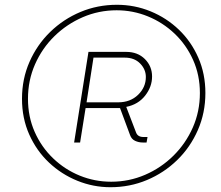

<svg xmlns="http://www.w3.org/2000/svg" viewBox="-20 -744 923 803"><path d="M442 39Q370 39 303.5 12Q237 -15 185 -64Q133 -113 102.5 -181Q72 -249 72 -331Q72 -414 103.5 -485.5Q135 -557 190 -610.5Q245 -664 316.5 -694Q388 -724 469 -724Q543 -724 610 -696.5Q677 -669 728.5 -619.5Q780 -570 809.5 -502.5Q839 -435 839 -355Q839 -272 807.5 -200Q776 -128 721 -74.5Q666 -21 594.5 9Q523 39 442 39ZM290 -148 350 -527H508Q556 -527 586 -497Q616 -467 616 -424Q616 -381 587 -344Q558 -307 508 -297L549 -190Q556 -171 580 -171H597L593 -148H577Q560 -148 545 -155Q530 -162 524 -179L482 -292H338L315 -148ZM445 16Q520 16 587 -13Q654 -42 705.5 -93Q757 -144 786.5 -211Q816 -278 816 -355Q816 -430 787.5 -493.5Q759 -557 710 -603.5Q661 -650 598.5 -675.5Q536 -701 468 -701Q393 -701 326 -672Q259 -643 207.5 -592.5Q156 -542 126.5 -475Q97 -408 97 -331Q97 -256 125 -192.5Q153 -129 202 -82Q251 -35 313.5 -9.5Q376 16 445 16ZM342 -316H474Q525 -316 557.5 -347.5Q590 -379 590 -422Q590 -454 566 -478.5Q542 -503 502 -503H371Z"/></svg>

Font: MuseoModerno Thin Thin
Style: Italic
Weight: 250
Italic angle: -9°
Version: Version 1.003